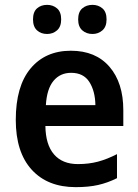

<svg xmlns="http://www.w3.org/2000/svg" viewBox="-20 -761 570 791"><path d="M272 -552Q374 -552 431 -486Q488 -420 488 -307V-242H167Q168 -165 202.5 -125Q237 -85 301 -85Q346 -85 383.5 -95Q421 -105 462 -126V-27Q424 -8 384.5 1Q345 10 292 10Q176 10 110.5 -62Q45 -134 45 -267Q45 -406 106 -479Q167 -552 272 -552ZM273 -461Q228 -461 200.5 -428Q173 -395 169 -328H373Q372 -386 348 -423.5Q324 -461 273 -461ZM116 -681Q116 -712 132.5 -726.5Q149 -741 174 -741Q198 -741 215 -726.5Q232 -712 232 -681Q232 -651 215 -636Q198 -621 174 -621Q149 -621 132.5 -636Q116 -651 116 -681ZM302 -681Q302 -712 319 -726.5Q336 -741 361 -741Q385 -741 402 -726.5Q419 -712 419 -681Q419 -651 402 -636Q385 -621 361 -621Q336 -621 319 -636Q302 -651 302 -681Z"/></svg>

Font: Noto Sans SemiCondensed SemiBold
Style: Regular
Weight: 600
Width: 4
Designer: Monotype Design Team
Foundry: Monotype Imaging Inc.
Version: Version 2.013; ttfautohint (v1.8.4.7-5d5b)